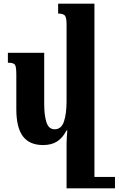

<svg xmlns="http://www.w3.org/2000/svg" viewBox="-20 -780 647 1047"><path d="M215 11Q141 11 105 -36.5Q69 -84 69 -185V-374Q69 -416 61.5 -427Q54 -438 23 -438V-492H221V-215Q221 -150 233.5 -112.5Q246 -75 278 -75Q315 -75 329 -118Q343 -161 343 -228V-647Q343 -685 333.5 -695.5Q324 -706 297 -706V-760H495V185H607V247H343V1Q343 -17 344.5 -34.5Q346 -52 347 -69H343Q321 -27 290.5 -8Q260 11 215 11Z"/></svg>

Font: Noto Serif Armenian Condensed ExtraBold
Style: Regular
Weight: 800
Width: 3
Designer: Monotype Design Team
Foundry: Monotype Imaging Inc.
Version: Version 2.008; ttfautohint (v1.8.4.7-5d5b)